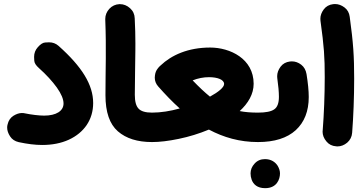

<svg xmlns="http://www.w3.org/2000/svg" viewBox="-20 -664 1837 968"><path d="M18.1 -36.1C16.6 -30.8 16.1 -25.9 16.1 -20.5C16.1 -6.3 21 8.3 30.8 23.4C40.5 38.6 55.2 48.3 74.7 52.7C118.2 62 157.2 66.9 192.4 66.9C243.2 66.9 288.1 58.1 326.7 40.5C404.3 4.9 449.7 -61 449.7 -144.5C449.7 -236.8 393.1 -327.6 275.4 -432.6C261.7 -444.8 245.6 -450.7 227.1 -450.7C225.6 -450.7 218.8 -450.2 207.5 -449.7C196.3 -449.2 183.6 -440.9 170.4 -425.8C158.2 -412.1 151.9 -396 151.9 -377C151.9 -375.5 152.3 -369.1 152.8 -357.9C153.3 -346.7 161.1 -334 176.3 -320.8C213.9 -287.1 243.7 -254.4 266.6 -222.7C289.1 -190.9 300.3 -164.1 300.3 -142.1C300.3 -104.5 263.2 -81.1 202.6 -81.1C176.8 -81.1 137.7 -85.9 106.9 -92.3C101.6 -93.8 95.7 -94.2 90.3 -94.2C76.7 -94.2 62.5 -89.4 47.4 -80.1C32.2 -70.3 22.5 -55.7 18.1 -36.1Z M511.7 -184.1C511.7 -98.6 532.7 -38.1 574.2 -2C615.7 34.2 673.3 52.2 746.1 52.2H746.6C767.1 52.2 784.7 44.9 798.8 30.3C813 15.6 820.3 -2 820.3 -22C820.3 -42.5 813 -60.1 798.8 -74.7C784.7 -88.9 767.1 -96.2 746.6 -96.2H746.1C713.4 -96.2 690.9 -103 678.7 -116.2C666 -129.4 659.7 -152.3 659.7 -186C659.7 -230.5 660.2 -272.5 661.1 -312.5C662.6 -392.6 662.6 -438 662.6 -443.8C662.6 -483.4 661.6 -525.9 659.2 -571.3C658.7 -591.8 650.9 -608.9 635.7 -622.6C620.6 -636.2 603.5 -643.1 584.5 -643.1H582C562 -642.1 544.9 -634.3 531.2 -619.6C517.6 -604.5 510.7 -587.4 510.7 -568.4V-565.4C516.6 -414.6 511.7 -315.4 511.7 -184.1Z M672.4 -22C672.4 -2 679.7 15.6 694.3 30.3C709 44.9 726.6 52.2 746.6 52.2C784.7 52.2 829.6 46.9 881.3 36.1C933.1 25.4 983.9 9.8 1033.2 -10.7C1107.4 28.8 1188.5 52.2 1280.3 52.2H1280.8C1301.3 52.2 1318.8 44.9 1333 30.3C1347.2 15.6 1354.5 -2 1354.5 -22C1354.5 -42.5 1347.2 -60.1 1333 -74.7C1318.8 -88.9 1301.3 -96.2 1280.8 -96.2H1280.3C1245.6 -96.2 1215.3 -98.6 1188.5 -104C1231.4 -143.6 1258.8 -189.5 1258.8 -241.7C1258.8 -368.2 1139.6 -424.3 1039.6 -424.3C928.2 -424.3 844.2 -386.2 789.1 -333.5C783.7 -329.1 779.3 -324.2 775.4 -318.8C767.1 -308.6 762.7 -296.9 761.2 -283.7C760.7 -279.8 760.3 -275.9 760.3 -272.5C760.3 -255.9 766.1 -241.2 777.3 -228.5C813 -188 849.1 -150.4 886.2 -117.2C839.4 -104 791 -96.2 746.6 -96.2C726.6 -96.2 709 -88.9 694.3 -74.7C679.7 -60.1 672.4 -42.5 672.4 -22ZM1033.7 -274.9C1077.1 -274.9 1109.9 -262.2 1109.9 -240.7C1109.9 -223.6 1081.5 -200.2 1038.6 -176.8C1012.7 -197.8 983.4 -225.1 951.2 -258.8C978.5 -269.5 1005.9 -274.9 1033.7 -274.9Z M1206.5 -22C1206.5 -2 1213.9 15.6 1228.5 30.3C1243.2 44.9 1260.7 52.2 1280.8 52.2C1363.8 52.2 1427.2 32.2 1471.2 -7.8C1514.6 -47.9 1536.6 -103.5 1536.6 -174.8C1536.6 -206.5 1532.7 -245.1 1525.4 -290.5C1522 -310.5 1513.2 -326.7 1498.5 -337.9C1483.9 -349.1 1468.3 -354.5 1452.1 -354.5C1448.7 -354.5 1445.3 -354.5 1441.9 -354C1421.9 -351.6 1405.8 -342.8 1394.5 -327.6C1383.3 -312.5 1377.4 -296.4 1377.4 -279.8C1377.4 -276.9 1377.4 -273.9 1377.9 -270.5C1383.3 -231.9 1386.2 -200.2 1386.2 -175.8C1386.2 -144.5 1378.4 -123.5 1362.8 -112.8C1347.2 -101.6 1319.8 -96.2 1280.8 -96.2C1260.7 -96.2 1243.2 -88.9 1228.5 -74.7C1213.9 -60.1 1206.5 -42.5 1206.5 -22ZM1243.2 210.4C1243.2 221.2 1245.1 231.9 1249 242.7C1257.3 264.6 1276.4 284.7 1316.9 284.7C1376 284.7 1391.6 239.3 1391.6 210.4C1391.6 197.8 1387.7 185.1 1379.9 171.9C1367.7 152.8 1346.7 138.2 1315.9 138.2C1294.9 138.2 1277.3 145.5 1263.7 160.6C1250 175.3 1243.2 191.9 1243.2 210.4Z M1595.7 -559.6C1613.8 -428.2 1617.2 -377.9 1617.2 -274.9C1617.2 -184.6 1613.3 -86.9 1606.9 -6.3C1606.4 -3.9 1606.4 -2 1606.4 0C1606.4 17.1 1612.8 33.7 1625.5 48.8C1637.7 64 1654.3 72.3 1674.8 73.7C1677.2 74.2 1679.2 74.2 1681.2 74.2C1698.7 74.2 1715.3 67.9 1730.5 55.2C1745.6 42 1753.9 25.4 1755.4 5.4C1761.7 -74.7 1765.6 -173.3 1765.6 -267.6C1765.6 -380.9 1761.2 -447.3 1743.2 -579.1C1740.7 -599.1 1731.9 -615.2 1716.8 -626.5C1701.7 -637.7 1686 -643.6 1669.9 -643.6C1666.5 -643.6 1663.1 -643.6 1659.7 -643.1C1639.6 -640.6 1623.5 -631.8 1612.3 -616.7C1601.1 -601.6 1595.2 -585.9 1595.2 -569.8C1595.2 -566.4 1595.2 -563 1595.7 -559.6Z"/></svg>

Font: Mikhak ExtraBold
Style: Regular
Weight: 800
Designer: Amin Abedi
Version: Version 3.2